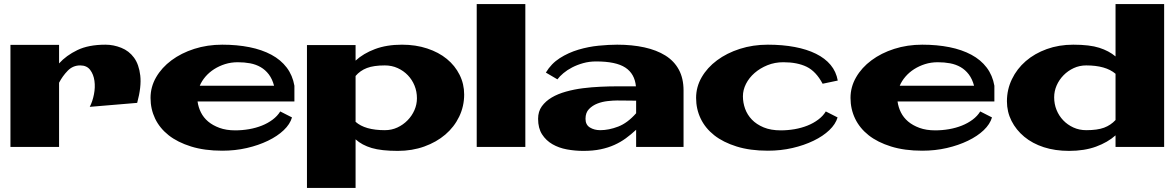

<svg xmlns="http://www.w3.org/2000/svg" viewBox="-20 -720 5756 941"><path d="M31.2 -500H269.5V-409.2Q304.7 -448.2 359.4 -474.6Q414.1 -501 497.1 -501Q536.1 -501 574.2 -485.8Q612.3 -470.7 636.7 -437.5Q661.1 -404.3 667.5 -349.6Q673.8 -294.9 652.3 -215.8L419.9 -196.3Q433.6 -222.7 440.4 -257.3Q447.3 -292 442.9 -323.7Q438.5 -355.5 421.9 -377.4Q405.3 -399.4 373 -399.4Q336.9 -399.4 311.5 -373Q286.1 -346.7 269.5 -314.5V0H31.2Z M1132.8 -81.1Q1167 -81.1 1200.7 -86.9Q1234.4 -92.8 1263.7 -104.5Q1293 -116.2 1316.4 -133.8Q1339.8 -151.4 1353.5 -173.8L1411.1 -144.5Q1401.4 -111.3 1370.6 -82Q1339.8 -52.7 1293.5 -30.3Q1247.1 -7.8 1189.9 5.4Q1132.8 18.6 1069.3 18.6Q982.4 18.6 916.5 -2Q850.6 -22.5 806.6 -57.1Q762.7 -91.8 740.2 -138.7Q717.8 -185.5 717.8 -240.2Q717.8 -293.9 745.1 -341.3Q772.5 -388.7 820.3 -424.3Q868.2 -460 932.1 -480.5Q996.1 -501 1069.3 -501Q1141.6 -501 1202.6 -488.8Q1263.7 -476.6 1310.1 -451.7Q1356.4 -426.8 1385.3 -388.7Q1414.1 -350.6 1422.9 -299.8V-222.7H948.2Q952.1 -194.3 964.8 -168.9Q977.5 -143.6 1000 -124.5Q1022.5 -105.5 1055.7 -93.3Q1088.9 -81.1 1132.8 -81.1ZM1145.5 -415Q1112.3 -415 1083 -405.8Q1053.7 -396.5 1029.3 -380.9Q1004.9 -365.2 986.8 -344.2Q968.8 -323.2 959 -299.8H1323.2Q1314.5 -333 1297.4 -355.5Q1280.3 -377.9 1257.3 -391.1Q1234.4 -404.3 1206.1 -409.7Q1177.7 -415 1145.5 -415Z M2254.9 -256.8Q2254.9 -199.2 2230.5 -148.4Q2206.1 -97.7 2162.6 -60.5Q2119.1 -23.4 2059.6 -2Q2000 19.5 1929.7 19.5Q1849.6 19.5 1801.8 5.4Q1753.9 -8.8 1722.7 -37.1V201.2H1484.4V-499H1722.7V-422.9Q1760.7 -458 1817.9 -479.5Q1875 -501 1950.2 -501Q2017.6 -501 2073.7 -482.4Q2129.9 -463.9 2169.9 -431.2Q2210 -398.4 2232.4 -353.5Q2254.9 -308.6 2254.9 -256.8ZM1866.2 -82Q1899.4 -82 1927.7 -95.2Q1956.1 -108.4 1977.5 -130.4Q1999 -152.3 2011.2 -180.2Q2023.4 -208 2023.4 -238.3Q2023.4 -271.5 2011.7 -300.3Q2000 -329.1 1979 -351.1Q1958 -373 1929.2 -386.2Q1900.4 -399.4 1866.2 -399.4Q1811.5 -399.4 1778.3 -386.7Q1745.1 -374 1722.7 -347.7V-123Q1768.6 -82 1866.2 -82Z M2316.4 -700.2H2554.7V0H2316.4Z M3097.7 0V-84Q3072.3 -60.5 3046.9 -42Q3021.5 -23.4 2991.2 -9.8Q2960.9 3.9 2923.8 11.7Q2886.7 19.5 2838.9 19.5Q2797.9 19.5 2758.3 12.2Q2718.8 4.9 2687.5 -13.2Q2656.2 -31.2 2636.7 -61.5Q2617.2 -91.8 2617.2 -137.7Q2617.2 -173.8 2635.7 -199.2Q2654.3 -224.6 2684.1 -242.2Q2713.9 -259.8 2753.9 -271Q2793.9 -282.2 2836.9 -287.6Q2879.9 -293 2923.3 -294.9Q2966.8 -296.9 3003.9 -296.9H3096.7Q3090.8 -358.4 3044.9 -388.7Q2999 -418.9 2901.4 -418.9Q2868.2 -418.9 2838.4 -410.6Q2808.6 -402.3 2784.2 -389.6Q2759.8 -377 2741.2 -361.3Q2722.7 -345.7 2711.9 -331.1L2655.3 -364.3Q2681.6 -408.2 2723.6 -435.1Q2765.6 -461.9 2814.9 -476.6Q2864.3 -491.2 2914.1 -496.1Q2963.9 -501 3004.9 -501Q3078.1 -501 3138.2 -487.8Q3198.2 -474.6 3241.2 -447.8Q3284.2 -420.9 3307.1 -378.4Q3330.1 -335.9 3330.1 -276.4V0ZM3003.9 -227.5Q2985.4 -227.5 2958.5 -224.6Q2931.6 -221.7 2907.7 -212.4Q2883.8 -203.1 2866.7 -185.5Q2849.6 -168 2849.6 -137.7Q2849.6 -108.4 2871.1 -95.2Q2892.6 -82 2921.9 -82Q2963.9 -82 3009.8 -99.6Q3055.7 -117.2 3097.7 -165V-226.6Q3073.2 -226.6 3050.3 -227.1Q3027.3 -227.5 3003.9 -227.5Z M4011.7 -309.6Q3979.5 -370.1 3933.6 -392.6Q3887.7 -415 3819.3 -415Q3777.3 -415 3741.2 -400.4Q3705.1 -385.7 3678.2 -362.3Q3651.4 -338.9 3636.2 -309.1Q3621.1 -279.3 3621.1 -248Q3621.1 -216.8 3631.8 -187Q3642.6 -157.2 3665 -133.8Q3687.5 -110.4 3722.7 -95.7Q3757.8 -81.1 3806.6 -81.1Q3840.8 -81.1 3874.5 -86.9Q3908.2 -92.8 3937.5 -104.5Q3966.8 -116.2 3990.2 -133.8Q4013.7 -151.4 4027.3 -173.8L4085 -144.5Q4075.2 -111.3 4044.4 -82Q4013.7 -52.7 3967.3 -30.3Q3920.9 -7.8 3863.8 5.4Q3806.6 18.6 3743.2 18.6Q3656.2 18.6 3590.3 -2Q3524.4 -22.5 3480.5 -57.1Q3436.5 -91.8 3414.1 -138.7Q3391.6 -185.5 3391.6 -240.2Q3391.6 -293.9 3418.9 -341.3Q3446.3 -388.7 3494.1 -424.3Q3542 -460 3606 -480.5Q3669.9 -501 3743.2 -501Q3815.4 -501 3875 -489.7Q3934.6 -478.5 3979 -456.5Q4023.4 -434.6 4050.8 -401.9Q4078.1 -369.1 4085.9 -325.2Z M4563.5 -81.1Q4597.7 -81.1 4631.3 -86.9Q4665 -92.8 4694.3 -104.5Q4723.6 -116.2 4747.1 -133.8Q4770.5 -151.4 4784.2 -173.8L4841.8 -144.5Q4832 -111.3 4801.3 -82Q4770.5 -52.7 4724.1 -30.3Q4677.7 -7.8 4620.6 5.4Q4563.5 18.6 4500 18.6Q4413.1 18.6 4347.2 -2Q4281.2 -22.5 4237.3 -57.1Q4193.4 -91.8 4170.9 -138.7Q4148.4 -185.5 4148.4 -240.2Q4148.4 -293.9 4175.8 -341.3Q4203.1 -388.7 4251 -424.3Q4298.8 -460 4362.8 -480.5Q4426.8 -501 4500 -501Q4572.3 -501 4633.3 -488.8Q4694.3 -476.6 4740.7 -451.7Q4787.1 -426.8 4815.9 -388.7Q4844.7 -350.6 4853.5 -299.8V-222.7H4378.9Q4382.8 -194.3 4395.5 -168.9Q4408.2 -143.6 4430.7 -124.5Q4453.1 -105.5 4486.3 -93.3Q4519.5 -81.1 4563.5 -81.1ZM4576.2 -415Q4543 -415 4513.7 -405.8Q4484.4 -396.5 4460 -380.9Q4435.5 -365.2 4417.5 -344.2Q4399.4 -323.2 4389.6 -299.8H4753.9Q4745.1 -333 4728 -355.5Q4710.9 -377.9 4688 -391.1Q4665 -404.3 4636.7 -409.7Q4608.4 -415 4576.2 -415Z M4915 -223.6Q4915 -281.2 4939.5 -332Q4963.9 -382.8 5007.3 -420.4Q5050.8 -458 5110.4 -479.5Q5169.9 -501 5240.2 -501Q5320.3 -501 5367.7 -485.8Q5415 -470.7 5447.3 -443.4V-700.2H5685.5V0H5447.3V-56.6Q5409.2 -22.5 5352.1 -1.5Q5294.9 19.5 5219.7 19.5Q5151.4 19.5 5095.7 1.5Q5040 -16.6 5000 -49.8Q4960 -83 4937.5 -127.4Q4915 -171.9 4915 -223.6ZM5303.7 -399.4Q5270.5 -399.4 5242.2 -386.2Q5213.9 -373 5192.4 -351.1Q5170.9 -329.1 5158.7 -301.3Q5146.5 -273.4 5146.5 -243.2Q5146.5 -210 5158.2 -181.2Q5169.9 -152.3 5190.9 -130.4Q5211.9 -108.4 5240.7 -95.2Q5269.5 -82 5303.7 -82Q5358.4 -82 5391.1 -94.2Q5423.8 -106.4 5447.3 -131.8V-358.4Q5399.4 -399.4 5303.7 -399.4Z"/></svg>

Font: Polsku
Style: Regular
Weight: 400
Designer: Sebastien Sanfilippo
Version: Version 1.1